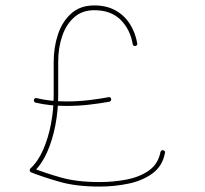

<svg xmlns="http://www.w3.org/2000/svg" viewBox="-20 -686 755 707"><path d="M105 -318.8Q104.5 -315.4 105.7 -312.3Q106.9 -309.1 110.8 -308.1Q137.7 -301.8 166.5 -298.8Q195.3 -295.9 224.6 -295.9Q266.6 -295.9 307.6 -300.5Q348.6 -305.2 382.8 -311.5Q386.7 -312.5 388.4 -315.7Q390.1 -318.8 389.2 -322.3Q388.7 -325.2 386.2 -327.1Q383.8 -329.1 379.9 -328.1Q346.2 -321.8 306.2 -317.1Q266.1 -312.5 224.6 -312.5Q196.3 -312.5 168.2 -315.4Q140.1 -318.4 114.7 -324.7Q110.8 -325.7 108.4 -323.7Q106 -321.8 105 -318.8ZM177.7 -335.4Q177.7 -282.2 167.7 -229.7Q157.7 -177.2 138.7 -134Q119.6 -90.8 91.8 -65.4Q90.8 -64.5 90.1 -62.7Q89.4 -61 89.4 -59.1Q89.4 -56.6 90.8 -54.4Q92.3 -52.2 94.7 -51.3Q139.2 -33.7 200 -16.4Q260.7 1 346.7 1Q401.4 1 453.1 -9.8Q504.9 -20.5 541.7 -47.6Q578.6 -74.7 587.4 -123Q587.9 -126 587.2 -127.9Q586.4 -129.9 584.7 -131.1Q583 -132.3 581.1 -132.8Q577.6 -133.8 574.7 -131.8Q571.8 -129.9 570.8 -126Q562.5 -82.5 528.6 -58.3Q494.6 -34.2 446.3 -24.9Q397.9 -15.6 346.7 -15.6Q262.7 -15.6 203.9 -32.5Q145 -49.3 100.6 -66.9L103.5 -52.7Q133.3 -80.1 153.3 -125Q173.3 -169.9 183.8 -224.6Q194.3 -279.3 194.3 -335.4V-458.5Q194.3 -510.3 209 -553.2Q223.6 -596.2 253.2 -622.3Q282.7 -648.4 327.1 -648.4Q388.2 -648.4 423.8 -613.3Q459.5 -578.1 468.8 -522.9Q469.7 -519 472.4 -517.6Q475.1 -516.1 478.5 -516.6Q481.4 -517.1 483.9 -519.5Q486.3 -522 485.4 -525.9Q478.5 -566.4 458 -598.1Q437.5 -629.9 404.8 -647.9Q372.1 -666 327.1 -666Q275.4 -666 242.2 -636.2Q209 -606.4 193.4 -559.1Q177.7 -511.7 177.7 -458.5Z"/></svg>

Font: Mikhak VF
Style: Regular
Weight: 100
Designer: Amin Abedi
Version: Version 3.001